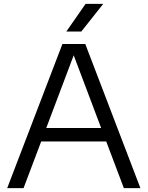

<svg xmlns="http://www.w3.org/2000/svg" viewBox="-20 -966 758 986"><path d="M17 0 300.5 -740H418L701 0H616L525.5 -239.5H191.5L101 0ZM217.5 -308.5H499.5L358.5 -682ZM320.5 -804 419.5 -946H510L397.5 -804Z"/></svg>

Font: Encode Sans SmExp
Style: Regular
Weight: 400
Width: 6
Designer: Multiple Designers
Foundry: Impallari Type
Version: Version 3.002; ttfautohint (v1.8.3) -l 8 -r 50 -G 200 -x 14 